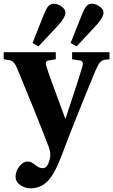

<svg xmlns="http://www.w3.org/2000/svg" viewBox="-32 -771 609 1033"><path d="M-12.2 -452.1V-490.2H268.1V-452.1L230 -445.8Q207.5 -442.9 217.8 -413.1Q231.4 -371.1 248.5 -324.2Q265.6 -277.3 286.6 -220.9Q307.6 -164.6 318.8 -133.8H320.8Q329.6 -161.1 349.9 -221.4Q370.1 -281.7 384.8 -327.6Q399.4 -373.5 412.1 -416Q418.9 -442.9 397 -445.8L356 -452.1V-490.2H557.1V-452.1L536.1 -450.2Q516.6 -448.2 505.1 -434.1Q493.7 -419.9 479 -384.8Q366.2 -111.8 301.8 60.1Q262.7 164.6 224.6 203.4Q186.5 242.2 132.8 242.2Q102.1 242.2 76.9 224.6Q51.8 207 51.8 179.2Q51.8 150.4 72 124.3Q92.3 98.1 116.2 98.1Q127.9 98.1 136.2 102.3Q144.5 106.4 161.1 119.1Q179.7 133.8 196.8 133.8Q212.9 133.8 221.7 120.4Q230.5 106.9 235.8 85Q243.7 53.7 230 19Q152.8 -181.2 59.1 -405.8Q43.9 -442.4 21 -446.8ZM348.1 -540 411.1 -698.2Q421.9 -724.6 433.1 -737.8Q444.3 -751 462.9 -751Q482.9 -751 503.9 -736.1Q524.9 -721.2 524.9 -704.1Q524.9 -678.7 488.8 -638.2L379.9 -521ZM143.1 -540 206.1 -698.2Q216.8 -724.6 228 -737.8Q239.3 -751 257.8 -751Q277.8 -751 298.8 -736.1Q319.8 -721.2 319.8 -704.1Q319.8 -678.2 284.2 -638.2L174.8 -521Z"/></svg>

Font: Linguistics Pro
Style: Bold
Weight: 700
Designer: Stefan Peev, Context Ltd
Foundry: Stefan Peev, Context Ltd
Version: Version 001.000